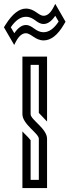

<svg xmlns="http://www.w3.org/2000/svg" viewBox="-72 -954 352 974"><path d="M125 -250V-41.7H83.3V-242.7C83.3 -243.8 83.3 -243.8 82.3 -243.8C68 -262.8 48.8 -278 41.7 -287.5V0H166.7V-250C166.7 -302.1 83.3 -346.1 83.3 -375V-625H125V-381.2C125 -381.2 166.7 -337.5 166.7 -337.5V-666.7H41.7V-375C41.7 -323.2 125 -277.7 125 -250ZM149.5 -749C186.3 -749 220.6 -776 251.8 -829.2L260.4 -843.8L208.3 -934.4L199.8 -917.7C185 -888.5 167.9 -874 149.5 -874C122.5 -874 104.5 -910.4 59.4 -910.4C25.1 -910.4 -9.2 -883.3 -42.9 -830.2L-52.1 -815.6L0 -726L8.6 -742.7C23.3 -770.8 40.4 -785.4 59.4 -785.4C85.3 -785.4 106.7 -749 149.5 -749ZM59.4 -827.1C39.2 -827.1 19.6 -813.5 0.6 -785.4L-17.2 -815.6C6.7 -851 32.5 -868.8 59.4 -868.8C102.2 -868.8 113.5 -832.3 149.5 -832.3C169.7 -832.3 189.3 -845.8 208.3 -874L225.5 -844.8C201.6 -808.3 175.9 -790.6 149.5 -790.6C107.1 -790.6 94.1 -827.1 59.4 -827.1Z"/></svg>

Font: Sportrop
Style: Regular
Weight: 500
Version: Version 0.9